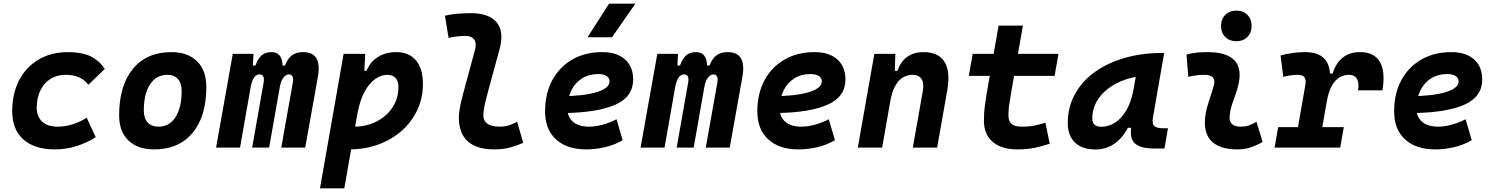

<svg xmlns="http://www.w3.org/2000/svg" viewBox="-20 -815 8243 1060"><path d="M297.4 -115.7Q341.5 -115.7 383.7 -129.5Q425.8 -143.3 458.5 -165.5L508.3 -58.1Q462.4 -27.3 403.4 -8.8Q344.5 9.8 283.2 9.8Q170.7 9.8 109 -45.2Q47.4 -100.1 47.4 -199.7Q47.4 -298.8 85.8 -372.3Q124.2 -445.8 193.7 -486.6Q263.2 -527.3 356.4 -527.3Q429.2 -527.3 477.3 -505.4Q525.4 -483.4 558.6 -434.6L468.3 -347.2Q444.3 -376 414.6 -388.9Q384.9 -401.9 342.8 -401.9Q294.4 -401.9 258.5 -379.2Q222.7 -356.4 202.9 -315.8Q183.1 -275.1 182.6 -220.2Q183.1 -170.6 213.1 -143.1Q243 -115.7 297.4 -115.7Z M831.1 9.8Q739.7 9.8 688.7 -39.8Q637.7 -89.4 637.7 -177.7Q637.7 -342.8 713.9 -435.1Q790 -527.3 925.8 -527.3Q1017.1 -527.3 1068.1 -476.6Q1119.1 -425.8 1119.1 -335Q1119.1 -172.4 1043.1 -81.3Q967 9.8 831.1 9.8ZM854.4 -115.7Q915 -115.7 949 -168.2Q982.9 -220.7 982.9 -314Q982.9 -355.2 962.5 -378.5Q942 -401.9 904.8 -401.9Q843.2 -401.9 808.5 -349.5Q773.9 -297.1 773.9 -203.6Q773.9 -162.1 795.2 -138.9Q816.4 -115.7 854.4 -115.7Z M1379.4 -517.6 1372.6 -384.3 1305.2 0H1172.9L1265.1 -517.6ZM1372.1 0 1435.5 -359.4Q1443.4 -404.3 1412.1 -404.3Q1394 -404.3 1382.1 -386Q1370.1 -367.7 1362.8 -330.6L1360.8 -453.1H1390.1Q1404.8 -493.2 1425.5 -510.3Q1446.3 -527.3 1478.5 -527.3Q1517.6 -527.3 1532 -494.6Q1546.4 -461.9 1534.7 -390.6L1465.8 0ZM1734.9 -390.6 1665 0H1532.7L1596.7 -359.4Q1600.6 -380.9 1595 -392.6Q1589.4 -404.3 1576.2 -404.3Q1558.1 -404.3 1544.2 -386Q1530.3 -367.7 1523.9 -330.6L1522 -453.1H1553.2Q1568.8 -493.7 1593 -510.5Q1617.2 -527.3 1653.8 -527.3Q1759.3 -527.3 1734.9 -390.6Z M1880.9 224.6H1746.6L1877 -517.6H1996.6L1989.7 -395ZM1907.2 9.8Q1876.5 9.8 1846.7 7.1Q1816.9 4.4 1786.1 0L1844.2 -127.9Q1871.1 -115.7 1933.1 -115.7Q2003.4 -115.7 2059.3 -144.5Q2115.2 -173.3 2147.5 -222.9Q2179.7 -272.5 2179.7 -335Q2179.7 -367.2 2163.6 -384.5Q2147.5 -401.9 2118.2 -401.9Q2085.4 -401.9 2053 -379.9Q2020.5 -357.9 1994.1 -311Q1967.8 -264.2 1953.6 -189.5L1973.1 -424.3H2015.6L1995.6 -397Q2009.8 -459.5 2055.9 -493.4Q2102.1 -527.3 2168 -527.3Q2237.8 -527.3 2276.4 -481.7Q2314.9 -436 2314.9 -351.6Q2314.9 -274.4 2284.2 -208.5Q2253.4 -142.6 2198.2 -93.5Q2143.1 -44.4 2068.8 -17.3Q1994.6 9.8 1907.2 9.8Z M2710 9.8Q2612.3 9.8 2562.7 -34.4Q2513.2 -78.6 2513.2 -167.5Q2513.2 -183.1 2517.8 -213.9Q2522.5 -244.6 2537.6 -300.3L2602.5 -540.5Q2612.3 -577.6 2597.7 -597.2Q2583 -616.7 2550.8 -616.7Q2527.3 -616.7 2503.7 -614Q2480 -611.3 2456.5 -605.5L2436.5 -728.5Q2472.7 -736.8 2508.8 -739.5Q2544.9 -742.2 2581.1 -742.2Q2680.2 -742.2 2722.4 -690.9Q2764.6 -639.6 2737.3 -540.5L2671.9 -300.3Q2657.7 -248 2653.1 -220.7Q2648.4 -193.4 2648.4 -182.1Q2647.5 -115.7 2738.8 -115.7Q2765.6 -115.7 2786.1 -121.8Q2806.6 -127.9 2835 -142.6L2868.7 -26.4Q2834.5 -11.2 2796.6 -0.7Q2758.8 9.8 2710 9.8Z M3231.4 -115.7Q3266.7 -115.7 3306.7 -126.5Q3346.8 -137.3 3383.8 -156.7L3417.5 -41Q3371.1 -13.7 3318.3 -2Q3265.4 9.8 3217.3 9.8Q3109.8 9.8 3049.5 -45.5Q2989.3 -100.9 2989.3 -199.7Q2989.3 -298.3 3028.8 -371.8Q3068.4 -445.3 3139.4 -486.3Q3210.5 -527.3 3305.2 -527.3Q3385.3 -527.3 3430.4 -487.3Q3475.6 -447.3 3475.6 -376Q3475.6 -281.7 3378.9 -237.8Q3282.2 -193.8 3096.7 -190.9L3076.7 -283.7Q3203.6 -284.7 3274.4 -306.4Q3345.2 -328.1 3345.2 -365.7Q3345.2 -384.6 3328.7 -395.4Q3312.2 -406.2 3281.7 -406.2Q3231.6 -406.2 3193.5 -382.4Q3155.3 -358.5 3134.1 -315.5Q3112.8 -272.5 3112.3 -215.3Q3112.8 -168.3 3144.4 -142Q3175.9 -115.7 3231.4 -115.7ZM3223.6 -609.4 3342.8 -794.9H3487.8L3358.9 -609.4Z M3723.1 -517.6 3716.3 -384.3 3648.9 0H3516.6L3608.9 -517.6ZM3715.8 0 3779.3 -359.4Q3787.1 -404.3 3755.9 -404.3Q3737.8 -404.3 3725.8 -386Q3713.9 -367.7 3706.5 -330.6L3704.6 -453.1H3733.9Q3748.5 -493.2 3769.3 -510.3Q3790 -527.3 3822.3 -527.3Q3861.3 -527.3 3875.7 -494.6Q3890.1 -461.9 3878.4 -390.6L3809.6 0ZM4078.6 -390.6 4008.8 0H3876.5L3940.4 -359.4Q3944.3 -380.9 3938.7 -392.6Q3933.1 -404.3 3919.9 -404.3Q3901.9 -404.3 3887.9 -386Q3874 -367.7 3867.7 -330.6L3865.7 -453.1H3897Q3912.6 -493.7 3936.8 -510.5Q3960.9 -527.3 3997.6 -527.3Q4103 -527.3 4078.6 -390.6Z M4403.3 -115.7Q4438.5 -115.7 4478.6 -126.5Q4518.7 -137.3 4555.7 -156.7L4589.4 -41Q4543 -13.7 4490.1 -2Q4437.3 9.8 4389.2 9.8Q4281.7 9.8 4221.4 -45.5Q4161.1 -100.9 4161.1 -199.7Q4161.1 -298.3 4200.7 -371.8Q4240.2 -445.3 4311.3 -486.3Q4382.3 -527.3 4477.1 -527.3Q4557.1 -527.3 4602.3 -487.3Q4647.5 -447.3 4647.5 -376Q4647.5 -281.7 4550.8 -237.8Q4454.1 -193.8 4268.6 -190.9L4248.5 -283.7Q4375.5 -284.7 4446.3 -306.4Q4517.1 -328.1 4517.1 -365.7Q4517.1 -384.6 4500.6 -395.4Q4484.1 -406.2 4453.6 -406.2Q4403.5 -406.2 4365.3 -382.4Q4327.2 -358.5 4305.9 -315.5Q4284.7 -272.5 4284.2 -215.3Q4284.7 -168.3 4316.2 -142Q4347.8 -115.7 4403.3 -115.7Z M4715.8 0 4807.1 -517.6H4922.9L4919.4 -394L4850.1 0ZM5019.5 0 5074.7 -312.5Q5082.5 -356.4 5067.4 -379.2Q5052.2 -401.9 5018.1 -401.9Q4990.2 -401.9 4965.3 -387.7Q4940.4 -373.5 4921.9 -340.1Q4903.3 -306.6 4894 -249.5L4917.5 -423.8H4934.6Q4951.2 -473.1 4987.3 -500.2Q5023.4 -527.3 5078.1 -527.3Q5161.1 -527.3 5194.6 -473.6Q5228 -419.9 5209.5 -315.4L5153.8 0Z M5597.2 9.8Q5509.3 9.8 5460.7 -31.5Q5412.1 -72.8 5412.1 -148.4Q5412.1 -170.9 5413.3 -191.7Q5414.6 -212.4 5418 -238Q5421.4 -263.7 5427.7 -301.3L5493.2 -673.8H5627.4L5562 -301.3Q5553.7 -253.9 5550.5 -229.5Q5547.4 -205.1 5547.4 -177.7Q5547.4 -145 5564.9 -130.4Q5582.5 -115.7 5621.1 -115.7Q5657.7 -115.7 5685.5 -120.6Q5713.4 -125.5 5751.5 -137.7L5775.4 -21.5Q5737.3 -8.8 5694.8 0.5Q5652.3 9.8 5597.2 9.8ZM5328.6 -396 5350.1 -517.6H5823.7L5802.2 -396Z M6028.3 10.3Q5955.1 10.3 5915 -27.8Q5875 -65.9 5875 -135.3Q5875 -223.1 5914.1 -294.7Q5953.1 -366.2 6023.7 -417Q6094.2 -467.8 6189 -495.1Q6283.7 -522.5 6395 -522.5H6407.2L6345.2 -166.5Q6339.4 -132.3 6352.1 -119.6Q6364.7 -106.9 6404.8 -106.9H6428.2L6408.7 4.9H6355.5Q6302.2 4.9 6273.7 -6.6Q6245.1 -18.1 6234.4 -36.9Q6223.6 -55.7 6223.4 -77.9Q6223.1 -100.1 6226.1 -122.1L6258.3 -109.4H6201.7L6232.4 -175.3Q6207 -86.9 6153.3 -38.3Q6099.6 10.3 6028.3 10.3ZM6060.1 -115.2Q6124 -115.2 6172.6 -170.2Q6221.2 -225.1 6238.8 -325.7L6263.7 -467.3L6310.5 -397Q6247.6 -394.5 6192.9 -375.7Q6138.2 -356.9 6097.2 -325.4Q6056.2 -293.9 6033.2 -252.2Q6010.3 -210.4 6010.3 -162.1Q6010.3 -138.2 6022.5 -126.7Q6034.7 -115.2 6060.1 -115.2Z M6805.7 -587.4Q6768.1 -587.4 6744.6 -610.8Q6721.2 -634.3 6721.2 -671.9Q6721.2 -709.5 6744.6 -732.9Q6768.1 -756.3 6805.7 -756.3Q6843.3 -756.3 6866.7 -732.9Q6890.1 -709.5 6890.1 -671.9Q6890.1 -634.3 6866.7 -610.8Q6843.3 -587.4 6805.7 -587.4ZM6917 -142.6 6950.7 -31.2Q6920.9 -14.2 6887.7 -2.2Q6854.5 9.8 6811.5 9.8Q6717.8 9.8 6672.6 -31.7Q6627.4 -73.2 6632.3 -153.3Q6634.8 -188 6643.8 -221.2Q6652.8 -254.4 6663.8 -285.6Q6674.8 -316.9 6681.6 -345.2Q6689 -373 6675.8 -387.5Q6662.6 -401.9 6629.9 -401.9Q6583.5 -401.9 6540.5 -390.6L6530.3 -513.7Q6559.1 -522 6587.9 -524.7Q6616.7 -527.3 6645.5 -527.3Q6752.9 -527.3 6795.7 -481.4Q6838.4 -435.5 6816.4 -345.2Q6809.1 -313.5 6798.6 -285.9Q6788.1 -258.3 6779.5 -231Q6771 -203.6 6768.6 -172.4Q6764.6 -115.7 6830.6 -115.7Q6855 -115.7 6873.3 -121.8Q6891.6 -127.9 6917 -142.6Z M7126 0 7186.5 -345.2Q7191.9 -374 7181.9 -387.9Q7171.9 -401.9 7144.5 -401.9Q7107.4 -401.9 7064.9 -390.6L7049.8 -508.8Q7084.5 -518.1 7117.9 -522.7Q7151.4 -527.3 7184.6 -527.3Q7270.5 -527.3 7302.7 -476.8Q7335 -426.3 7317.4 -325.7L7260.3 0ZM7016.6 0 7036.6 -113.3H7398.9L7378.9 0ZM7304.2 -249.5 7310.5 -409.2H7337.4Q7354.5 -465.8 7392.6 -496.6Q7430.7 -527.3 7488.3 -527.3Q7566.4 -527.3 7597.9 -473.9Q7629.4 -420.4 7612.3 -316.4H7477.5Q7484.4 -357.9 7471.2 -379.9Q7458 -401.9 7428.2 -401.9Q7400.4 -401.9 7375.5 -387.7Q7350.6 -373.5 7332 -340.1Q7313.5 -306.6 7304.2 -249.5Z M7918.9 -115.7Q7954.2 -115.7 7994.2 -126.5Q8034.3 -137.3 8071.3 -156.7L8105 -41Q8058.6 -13.7 8005.8 -2Q7952.9 9.8 7904.8 9.8Q7797.3 9.8 7737 -45.5Q7676.8 -100.9 7676.8 -199.7Q7676.8 -298.3 7716.3 -371.8Q7755.9 -445.3 7826.9 -486.3Q7898 -527.3 7992.7 -527.3Q8072.8 -527.3 8117.9 -487.3Q8163.1 -447.3 8163.1 -376Q8163.1 -281.7 8066.4 -237.8Q7969.7 -193.8 7784.2 -190.9L7764.2 -283.7Q7891.1 -284.7 7961.9 -306.4Q8032.7 -328.1 8032.7 -365.7Q8032.7 -384.6 8016.2 -395.4Q7999.7 -406.2 7969.2 -406.2Q7919.1 -406.2 7881 -382.4Q7842.8 -358.5 7821.6 -315.5Q7800.3 -272.5 7799.8 -215.3Q7800.3 -168.3 7831.9 -142Q7863.4 -115.7 7918.9 -115.7Z"/></svg>

Font: Cascadia Mono NF
Style: Italic
Weight: 400
Italic angle: -10°
Monospace: yes
Designer: Aaron Bell
Foundry: Saja Typeworks
Version: Version 2404.023